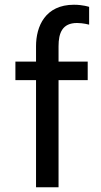

<svg xmlns="http://www.w3.org/2000/svg" viewBox="-20 -790 426 810"><path d="M227 0V-452H350V-530H227V-595C227 -651 243 -693 305 -693C331 -693 356 -686 356 -686V-761C356 -761 330 -770 292 -770C171 -770 132 -679 132 -595V-530H45V-452H132V0Z"/></svg>

Font: Be Vietnam Pro
Style: Regular
Weight: 400
Designer: Lam Bao, Tony Le, Vietanh Nguyen
Foundry: Yellow Type Foundry
Version: Version 1.002